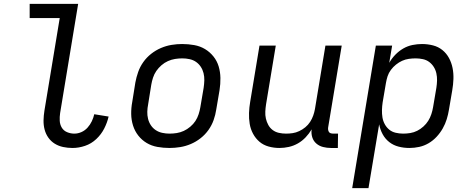

<svg xmlns="http://www.w3.org/2000/svg" viewBox="-20 -755 2440 990"><path d="M354 8Q329 8 305.5 3Q282 -2 262.5 -14Q243 -26 229.5 -45Q216 -64 210 -87Q204 -110 204.5 -134.5Q205 -159 209 -184L288 -662H133V-735H383L290 -172Q287 -152 288 -132.5Q289 -113 298.5 -97Q308 -81 326 -73.5Q344 -66 363 -66Q382 -66 400 -74Q418 -82 431.5 -97Q445 -112 453.5 -130Q462 -148 466 -166L540 -154Q533 -123 517.5 -92.5Q502 -62 476.5 -38Q451 -14 418.5 -3Q386 8 354 8Z M854 8Q822 8 791.5 2.5Q761 -3 736 -18Q711 -33 693 -56Q675 -79 666 -107.5Q657 -136 656.5 -167Q656 -198 662 -230L678 -330Q683 -357 692.5 -384Q702 -411 719 -435Q736 -459 759.5 -477.5Q783 -496 810 -507.5Q837 -519 864.5 -523.5Q892 -528 919 -528Q951 -528 981.5 -522.5Q1012 -517 1037 -502Q1062 -487 1080.5 -464Q1099 -441 1107.5 -412.5Q1116 -384 1116.5 -353Q1117 -322 1112 -290L1095 -190Q1091 -163 1081.5 -136Q1072 -109 1055 -85Q1038 -61 1014.5 -42.5Q991 -24 964 -12.5Q937 -1 909 3.5Q881 8 854 8ZM854 -66Q873 -66 891.5 -69Q910 -72 927.5 -80Q945 -88 961 -101.5Q977 -115 987.5 -131Q998 -147 1004 -165.5Q1010 -184 1013 -202L1030 -302Q1033 -322 1033.5 -341Q1034 -360 1029.5 -378Q1025 -396 1015 -411Q1005 -426 990.5 -436Q976 -446 957.5 -450Q939 -454 920 -454Q901 -454 882.5 -451Q864 -448 846 -440Q828 -432 812.5 -418.5Q797 -405 786 -389Q775 -373 769 -354.5Q763 -336 760 -318L744 -218Q740 -198 739.5 -179Q739 -160 743.5 -142Q748 -124 758 -109Q768 -94 783 -84Q798 -74 816.5 -70Q835 -66 854 -66Z M1421 8Q1392 8 1365 0.5Q1338 -7 1318 -24Q1298 -41 1285 -65Q1272 -89 1267.5 -116.5Q1263 -144 1264 -172.5Q1265 -201 1270 -230L1318 -520H1402L1352 -218Q1349 -199 1348 -180Q1347 -161 1351 -143.5Q1355 -126 1363.5 -110.5Q1372 -95 1386 -84.5Q1400 -74 1418 -70Q1436 -66 1455 -66Q1472 -66 1489 -68.5Q1506 -71 1523 -79Q1540 -87 1554.5 -99Q1569 -111 1579 -126.5Q1589 -142 1595 -159Q1601 -176 1604 -193L1658 -520H1742L1672 -98Q1671 -92 1672 -85.5Q1673 -79 1676.5 -74Q1680 -69 1686.5 -67.5Q1693 -66 1700 -66H1723L1722 8H1687Q1666 8 1646 3Q1626 -2 1611 -15Q1596 -28 1590 -47.5Q1584 -67 1587 -88Q1574 -66 1556 -47Q1538 -28 1516 -15.5Q1494 -3 1469.5 2.5Q1445 8 1421 8Z M1796 215 1918 -520H2002L1987 -431Q2000 -454 2018.5 -473Q2037 -492 2059.5 -505Q2082 -518 2107 -523Q2132 -528 2156 -528Q2185 -528 2212.5 -521Q2240 -514 2261 -497Q2282 -480 2295 -456Q2308 -432 2313.5 -404.5Q2319 -377 2318 -348Q2317 -319 2312 -290L2295 -190Q2291 -165 2283.5 -140.5Q2276 -116 2263 -93Q2250 -70 2231.5 -50Q2213 -30 2190 -16.5Q2167 -3 2141.5 2.5Q2116 8 2091 8Q2062 8 2035 1Q2008 -6 1987 -22.5Q1966 -39 1953 -63Q1940 -87 1935 -114L1880 215ZM2059 -66Q2077 -66 2095.5 -69Q2114 -72 2131 -80.5Q2148 -89 2163 -102.5Q2178 -116 2188 -132Q2198 -148 2204 -166Q2210 -184 2213 -202L2230 -302Q2233 -321 2233.5 -340Q2234 -359 2230 -377Q2226 -395 2216.5 -410Q2207 -425 2193 -435.5Q2179 -446 2160.5 -450Q2142 -454 2123 -454Q2106 -454 2088 -451.5Q2070 -449 2053.5 -441.5Q2037 -434 2022 -422Q2007 -410 1995.5 -394.5Q1984 -379 1978.5 -362Q1973 -345 1970 -327L1953 -227Q1950 -207 1949.5 -187.5Q1949 -168 1952 -149.5Q1955 -131 1964 -114.5Q1973 -98 1987 -86.5Q2001 -75 2020 -70.5Q2039 -66 2059 -66Z"/></svg>

Font: Iosevka Extended
Style: Italic
Weight: 400
Width: 7
Italic angle: -9°
Monospace: yes
Designer: Belleve Invis
Foundry: Belleve Invis
Version: Version 32.5.0; ttfautohint (v1.8.4)